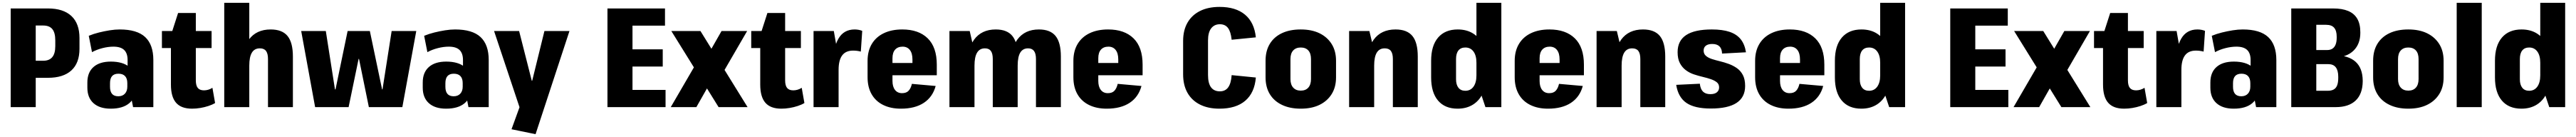

<svg xmlns="http://www.w3.org/2000/svg" viewBox="-20 -760 18311 972"><path d="M56 -700H321Q430 -700 487.5 -646.5Q545 -593 545 -490V-414Q545 -313 487.5 -260.5Q430 -208 321 -208H226V-329H287Q330 -329 351.5 -354.5Q373 -380 373 -433V-473Q373 -528 352 -553.5Q331 -579 287 -579H194L234 -616V0H56Z M887 -199V-334Q887 -382 862.5 -405.5Q838 -429 786 -429Q749 -429 708 -418.5Q667 -408 634 -390L611 -506Q645 -520 683.5 -529.5Q722 -539 760 -545Q798 -551 831 -551Q954 -551 1012 -497Q1070 -443 1070 -334V0H926ZM767 11Q688 11 644.5 -28Q601 -67 601 -138V-175Q601 -246 644.5 -284.5Q688 -323 768 -323Q853 -323 899 -285Q945 -247 945 -176V-139Q945 -67 899 -28Q853 11 767 11ZM821 -77Q851 -77 868 -95.5Q885 -114 885 -145V-170Q885 -203 869 -220Q853 -237 822 -237Q792 -237 777 -220.5Q762 -204 762 -169V-144Q762 -111 776.5 -94Q791 -77 821 -77Z M1345 11Q1268 11 1231.5 -31Q1195 -73 1195 -160V-510L1246 -668H1372V-190Q1372 -153 1386 -136Q1400 -119 1430 -119Q1445 -119 1460.5 -123.5Q1476 -128 1490 -137L1509 -29Q1489 -17 1461.5 -8Q1434 1 1404 6Q1374 11 1345 11ZM1131 -540H1484V-419H1131Z M1885 -341Q1885 -380 1871 -398.5Q1857 -417 1827 -417Q1789 -417 1770.5 -386.5Q1752 -356 1752 -294L1696 -221V-267Q1696 -407 1749 -479Q1802 -551 1904 -551Q1986 -551 2024 -504.5Q2062 -458 2062 -359V0H1885ZM1574 -740H1752V-390V0H1574Z M2121 -540H2296L2361 -126H2365L2451 -540H2609L2696 -126H2699L2764 -540H2939L2840 0H2602L2532 -342H2529L2458 0H2220Z M3271 -199V-334Q3271 -382 3246.5 -405.5Q3222 -429 3170 -429Q3133 -429 3092 -418.5Q3051 -408 3018 -390L2995 -506Q3029 -520 3067.5 -529.5Q3106 -539 3144 -545Q3182 -551 3215 -551Q3338 -551 3396 -497Q3454 -443 3454 -334V0H3310ZM3151 11Q3072 11 3028.5 -28Q2985 -67 2985 -138V-175Q2985 -246 3028.5 -284.5Q3072 -323 3152 -323Q3237 -323 3283 -285Q3329 -247 3329 -176V-139Q3329 -67 3283 -28Q3237 11 3151 11ZM3205 -77Q3235 -77 3252 -95.5Q3269 -114 3269 -145V-170Q3269 -203 3253 -220Q3237 -237 3206 -237Q3176 -237 3161 -220.5Q3146 -204 3146 -169V-144Q3146 -111 3160.5 -94Q3175 -77 3205 -77Z M3616 157 3695 -60 3683 31 3492 -540H3670L3760 -187H3763L3850 -540H4028L3787 192Z M4436 -122H4711V0H4298V-700H4707V-578H4436L4476 -673V-340L4436 -410H4691V-288H4436L4476 -358V-27Z M4752 -540H4959L5294 0H5088ZM4927 -307 5078 -260 4930 0H4748ZM4962 -283 5109 -540H5291L5113 -234Z M5534 11Q5457 11 5420.5 -31Q5384 -73 5384 -160V-510L5435 -668H5561V-190Q5561 -153 5575 -136Q5589 -119 5619 -119Q5634 -119 5649.5 -123.5Q5665 -128 5679 -137L5698 -29Q5678 -17 5650.5 -8Q5623 1 5593 6Q5563 11 5534 11ZM5320 -540H5673V-419H5320Z M5763 -540H5907L5941 -346V0H5763ZM5902 -295Q5902 -421 5940 -486Q5978 -551 6055 -551Q6069 -551 6083 -548.5Q6097 -546 6109 -541L6099 -394Q6073 -401 6044 -401Q5992 -401 5966.5 -367Q5941 -333 5941 -264Z M6384 11Q6311 11 6257.5 -15.5Q6204 -42 6175.5 -92Q6147 -142 6147 -212V-328Q6147 -398 6177 -448Q6207 -498 6262.5 -524.5Q6318 -551 6394 -551Q6510 -551 6574.5 -488Q6639 -425 6639 -301V-226H6292V-313H6499L6466 -278V-338Q6466 -382 6447.5 -405.5Q6429 -429 6396 -429Q6362 -429 6343 -408Q6324 -387 6324 -347V-186Q6324 -145 6342 -122Q6360 -99 6392 -99Q6423 -99 6439 -116.5Q6455 -134 6462 -165L6631 -150Q6610 -72 6547 -30.5Q6484 11 6384 11Z M7344 -341Q7344 -380 7330 -398.5Q7316 -417 7288 -417Q7251 -417 7232.5 -387Q7214 -357 7214 -294L7158 -221V-267Q7158 -406 7211 -478.5Q7264 -551 7365 -551Q7446 -551 7483.5 -504.5Q7521 -458 7521 -359V0H7344ZM6729 -540H6873L6907 -391V0H6729ZM7037 -341Q7037 -380 7023.5 -398.5Q7010 -417 6981 -417Q6944 -417 6925.5 -386.5Q6907 -356 6907 -294L6851 -221V-267Q6851 -406 6904 -478.5Q6957 -551 7058 -551Q7139 -551 7176.5 -504.5Q7214 -458 7214 -359V0H7037Z M7847 11Q7774 11 7720.5 -15.5Q7667 -42 7638.5 -92Q7610 -142 7610 -212V-328Q7610 -398 7640 -448Q7670 -498 7725.5 -524.5Q7781 -551 7857 -551Q7973 -551 8037.5 -488Q8102 -425 8102 -301V-226H7755V-313H7962L7929 -278V-338Q7929 -382 7910.5 -405.5Q7892 -429 7859 -429Q7825 -429 7806 -408Q7787 -387 7787 -347V-186Q7787 -145 7805 -122Q7823 -99 7855 -99Q7886 -99 7902 -116.5Q7918 -134 7925 -165L8094 -150Q8073 -72 8010 -30.5Q7947 11 7847 11Z M8648 11Q8568 11 8510 -18Q8452 -47 8421 -101.5Q8390 -156 8390 -233V-469Q8390 -545 8421 -599Q8452 -653 8510 -682Q8568 -711 8649 -711Q8764 -711 8830 -656Q8896 -601 8907 -495L8735 -478Q8729 -535 8709 -561.5Q8689 -588 8651 -588Q8612 -588 8589.5 -559Q8567 -530 8567 -473V-228Q8567 -169 8588.5 -140.5Q8610 -112 8651 -112Q8690 -112 8710.5 -140.5Q8731 -169 8735 -227L8907 -210Q8898 -102 8832 -45.5Q8766 11 8648 11Z M9226 11Q9149 11 9092.5 -16Q9036 -43 9006 -92.5Q8976 -142 8976 -211V-329Q8976 -399 9006 -448.5Q9036 -498 9092 -524.5Q9148 -551 9226 -551Q9304 -551 9359.5 -524Q9415 -497 9446 -447.5Q9477 -398 9477 -329V-211Q9477 -142 9446 -92.5Q9415 -43 9359.5 -16Q9304 11 9226 11ZM9226 -117Q9261 -117 9280 -138.5Q9299 -160 9299 -199V-341Q9299 -381 9280 -402Q9261 -423 9226 -423Q9192 -423 9172.5 -402Q9153 -381 9153 -341V-199Q9153 -160 9172.5 -138.5Q9192 -117 9226 -117Z M9881 -341Q9881 -380 9867 -398.5Q9853 -417 9823 -417Q9785 -417 9766.5 -386.5Q9748 -356 9748 -294L9692 -221V-267Q9692 -407 9745 -479Q9798 -551 9900 -551Q9982 -551 10020 -504.5Q10058 -458 10058 -359V0H9881ZM9570 -540H9714L9748 -398V0H9570Z M10341 11Q10251 11 10202 -46.5Q10153 -104 10153 -211V-329Q10153 -436 10202.5 -493.5Q10252 -551 10342 -551Q10406 -551 10452 -522Q10498 -493 10522.5 -438.5Q10547 -384 10547 -307V-235Q10547 -158 10522.5 -103Q10498 -48 10451.5 -18.5Q10405 11 10341 11ZM10396 -116Q10433 -116 10454 -145Q10475 -174 10475 -225V-315Q10475 -366 10454 -394.5Q10433 -423 10396 -423Q10364 -423 10347 -402Q10330 -381 10330 -341V-198Q10330 -159 10347 -137.5Q10364 -116 10396 -116ZM10475 -190V-740H10652V0H10539Z M10984 11Q10911 11 10857.5 -15.5Q10804 -42 10775.5 -92Q10747 -142 10747 -212V-328Q10747 -398 10777 -448Q10807 -498 10862.5 -524.5Q10918 -551 10994 -551Q11110 -551 11174.5 -488Q11239 -425 11239 -301V-226H10892V-313H11099L11066 -278V-338Q11066 -382 11047.5 -405.5Q11029 -429 10996 -429Q10962 -429 10943 -408Q10924 -387 10924 -347V-186Q10924 -145 10942 -122Q10960 -99 10992 -99Q11023 -99 11039 -116.5Q11055 -134 11062 -165L11231 -150Q11210 -72 11147 -30.5Q11084 11 10984 11Z M11640 -341Q11640 -380 11626 -398.5Q11612 -417 11582 -417Q11544 -417 11525.5 -386.5Q11507 -356 11507 -294L11451 -221V-267Q11451 -407 11504 -479Q11557 -551 11659 -551Q11741 -551 11779 -504.5Q11817 -458 11817 -359V0H11640ZM11329 -540H11473L11507 -398V0H11329Z M12141 10Q12026 10 11967.5 -30Q11909 -70 11895 -158L12063 -166Q12067 -128 12085.5 -110Q12104 -92 12138 -92Q12168 -92 12184 -105Q12200 -118 12200 -140Q12200 -163 12184 -176Q12168 -189 12142 -198Q12116 -207 12084 -214.5Q12052 -222 12020.5 -232.5Q11989 -243 11963 -262.5Q11937 -282 11921 -312.5Q11905 -343 11905 -390Q11905 -471 11965.5 -511Q12026 -551 12148 -551Q12224 -551 12274.5 -534Q12325 -517 12353.5 -481.5Q12382 -446 12391 -389L12221 -380Q12220 -414 12202.5 -431Q12185 -448 12151 -448Q12122 -448 12106 -436Q12090 -424 12090 -401Q12090 -378 12106 -364Q12122 -350 12148 -341.5Q12174 -333 12205.5 -325.5Q12237 -318 12268.5 -306.5Q12300 -295 12326.5 -276.5Q12353 -258 12369 -227.5Q12385 -197 12385 -150Q12385 -70 12324 -30Q12263 10 12141 10Z M12693 11Q12620 11 12566.5 -15.5Q12513 -42 12484.5 -92Q12456 -142 12456 -212V-328Q12456 -398 12486 -448Q12516 -498 12571.5 -524.5Q12627 -551 12703 -551Q12819 -551 12883.5 -488Q12948 -425 12948 -301V-226H12601V-313H12808L12775 -278V-338Q12775 -382 12756.5 -405.5Q12738 -429 12705 -429Q12671 -429 12652 -408Q12633 -387 12633 -347V-186Q12633 -145 12651 -122Q12669 -99 12701 -99Q12732 -99 12748 -116.5Q12764 -134 12771 -165L12940 -150Q12919 -72 12856 -30.5Q12793 11 12693 11Z M13211 11Q13121 11 13072 -46.5Q13023 -104 13023 -211V-329Q13023 -436 13072.5 -493.5Q13122 -551 13212 -551Q13276 -551 13322 -522Q13368 -493 13392.5 -438.5Q13417 -384 13417 -307V-235Q13417 -158 13392.5 -103Q13368 -48 13321.5 -18.5Q13275 11 13211 11ZM13266 -116Q13303 -116 13324 -145Q13345 -174 13345 -225V-315Q13345 -366 13324 -394.5Q13303 -423 13266 -423Q13234 -423 13217 -402Q13200 -381 13200 -341V-198Q13200 -159 13217 -137.5Q13234 -116 13266 -116ZM13345 -190V-740H13522V0H13409Z M13981 -122H14256V0H13843V-700H14252V-578H13981L14021 -673V-340L13981 -410H14236V-288H13981L14021 -358V-27Z M14297 -540H14504L14839 0H14633ZM14472 -307 14623 -260 14475 0H14293ZM14507 -283 14654 -540H14836L14658 -234Z M15079 11Q15002 11 14965.5 -31Q14929 -73 14929 -160V-510L14980 -668H15106V-190Q15106 -153 15120 -136Q15134 -119 15164 -119Q15179 -119 15194.5 -123.5Q15210 -128 15224 -137L15243 -29Q15223 -17 15195.5 -8Q15168 1 15138 6Q15108 11 15079 11ZM14865 -540H15218V-419H14865Z M15308 -540H15452L15486 -346V0H15308ZM15447 -295Q15447 -421 15485 -486Q15523 -551 15600 -551Q15614 -551 15628 -548.5Q15642 -546 15654 -541L15644 -394Q15618 -401 15589 -401Q15537 -401 15511.5 -367Q15486 -333 15486 -264Z M15978 -199V-334Q15978 -382 15953.5 -405.5Q15929 -429 15877 -429Q15840 -429 15799 -418.5Q15758 -408 15725 -390L15702 -506Q15736 -520 15774.5 -529.5Q15813 -539 15851 -545Q15889 -551 15922 -551Q16045 -551 16103 -497Q16161 -443 16161 -334V0H16017ZM15858 11Q15779 11 15735.5 -28Q15692 -67 15692 -138V-175Q15692 -246 15735.5 -284.5Q15779 -323 15859 -323Q15944 -323 15990 -285Q16036 -247 16036 -176V-139Q16036 -67 15990 -28Q15944 11 15858 11ZM15912 -77Q15942 -77 15959 -95.5Q15976 -114 15976 -145V-170Q15976 -203 15960 -220Q15944 -237 15913 -237Q15883 -237 15868 -220.5Q15853 -204 15853 -169V-144Q15853 -111 15867.5 -94Q15882 -77 15912 -77Z M16267 -700H16565Q16629 -700 16672 -682Q16715 -664 16736.5 -626.5Q16758 -589 16758 -531V-527Q16758 -448 16710 -401Q16662 -354 16574 -351L16573 -369Q16674 -367 16724 -322Q16774 -277 16775 -188V-183Q16774 -93 16724.5 -46.5Q16675 0 16583 0H16267ZM16526 -116Q16552 -116 16568.5 -125Q16585 -134 16593 -154Q16601 -174 16601 -207V-216Q16601 -260 16583.5 -282.5Q16566 -305 16530 -305H16445V-116ZM16523 -405Q16545 -405 16560 -415Q16575 -425 16582.5 -444.5Q16590 -464 16590 -492V-500Q16590 -542 16572 -563Q16554 -584 16515 -584H16445V-405Z M17099 11Q17022 11 16965.5 -16Q16909 -43 16879 -92.5Q16849 -142 16849 -211V-329Q16849 -399 16879 -448.5Q16909 -498 16965 -524.5Q17021 -551 17099 -551Q17177 -551 17232.5 -524Q17288 -497 17319 -447.5Q17350 -398 17350 -329V-211Q17350 -142 17319 -92.5Q17288 -43 17232.5 -16Q17177 11 17099 11ZM17099 -117Q17134 -117 17153 -138.5Q17172 -160 17172 -199V-341Q17172 -381 17153 -402Q17134 -423 17099 -423Q17065 -423 17045.5 -402Q17026 -381 17026 -341V-199Q17026 -160 17045.5 -138.5Q17065 -117 17099 -117Z M17621 -740V0H17443V-740Z M17903 11Q17813 11 17764 -46.5Q17715 -104 17715 -211V-329Q17715 -436 17764.5 -493.5Q17814 -551 17904 -551Q17968 -551 18014 -522Q18060 -493 18084.5 -438.5Q18109 -384 18109 -307V-235Q18109 -158 18084.5 -103Q18060 -48 18013.5 -18.5Q17967 11 17903 11ZM17958 -116Q17995 -116 18016 -145Q18037 -174 18037 -225V-315Q18037 -366 18016 -394.5Q17995 -423 17958 -423Q17926 -423 17909 -402Q17892 -381 17892 -341V-198Q17892 -159 17909 -137.5Q17926 -116 17958 -116ZM18037 -190V-740H18214V0H18101Z"/></svg>

Font: Pathway Extreme Condensed ExtraBold
Style: Regular
Weight: 800
Width: 3
Version: Version 1.001;gftools[0.9.26]